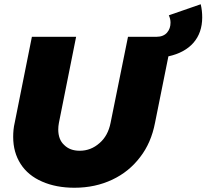

<svg xmlns="http://www.w3.org/2000/svg" viewBox="-20 -874 971 903"><path d="M931 -792C931 -813 929 -833 924 -854L774 -802C779 -791 782 -780 782 -768C782 -749 777 -734 766 -721C755 -708 738 -701 717 -701H582L500 -296C492 -256 475 -224 448 -201C421 -177 390 -165 355 -165C324 -165 300 -174 282 -192C263 -209 254 -234 254 -265C254 -275 255 -285 257 -296L338 -701H130L49 -296C44 -275 42 -253 42 -230C42 -181 54 -139 77 -103C100 -67 134 -39 178 -20C221 -1 272 9 330 9C396 9 455 -4 508 -29C561 -54 604 -89 639 -135C674 -180 697 -234 709 -296L772 -609C823 -620 863 -642 890 -673C917 -704 931 -744 931 -792Z"/></svg>

Font: Argentum Sans ExtraBold
Style: Italic
Weight: 800
Italic angle: -11.3°
Designer: Julieta Ulanovsky
Foundry: Julieta Ulanovsky
Version: Version 5.001;February 15, 2019;FontCreator 11.5.0.2425 64-b